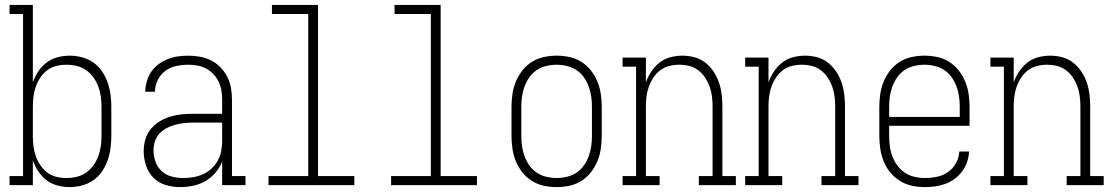

<svg xmlns="http://www.w3.org/2000/svg" viewBox="-20 -755 4540 783"><path d="M264 8Q239 8 214.5 1.5Q190 -5 170 -20Q150 -35 136 -56.5Q122 -78 114 -101V0H19V-37H74V-698H19V-735H114V-419Q122 -442 136 -463.5Q150 -485 170 -500Q190 -515 214.5 -521.5Q239 -528 264 -528Q289 -528 314 -521.5Q339 -515 360 -500.5Q381 -486 395.5 -465Q410 -444 418.5 -420Q427 -396 430.5 -370.5Q434 -345 434 -320V-200Q434 -175 430.5 -149.5Q427 -124 418.5 -100Q410 -76 395.5 -55Q381 -34 360 -19.5Q339 -5 314 1.5Q289 8 264 8ZM251 -29Q272 -29 293 -34Q314 -39 331 -51Q348 -63 360.5 -80Q373 -97 380.5 -117Q388 -137 391 -158Q394 -179 394 -200V-320Q394 -341 391 -362Q388 -383 380.5 -403Q373 -423 360.5 -440Q348 -457 331 -469Q314 -481 293 -486Q272 -491 251 -491Q230 -491 209.5 -486Q189 -481 172.5 -468.5Q156 -456 144.5 -438.5Q133 -421 126 -401.5Q119 -382 116.5 -361.5Q114 -341 114 -320V-200Q114 -179 116.5 -158.5Q119 -138 126 -118.5Q133 -99 144.5 -81.5Q156 -64 172.5 -51.5Q189 -39 209.5 -34Q230 -29 251 -29Z M714 8Q685 8 656 -0.5Q627 -9 606 -30Q585 -51 575.5 -80Q566 -109 566 -138Q566 -162 572.5 -185.5Q579 -209 594 -227.5Q609 -246 629.5 -259Q650 -272 673 -279Q696 -286 720 -288.5Q744 -291 768 -291H886V-348Q886 -367 883 -385.5Q880 -404 872 -421Q864 -438 851 -452Q838 -466 821.5 -475Q805 -484 786 -487.5Q767 -491 748 -491Q724 -491 699.5 -486Q675 -481 655 -466.5Q635 -452 623.5 -429Q612 -406 612 -381H572Q573 -403 579 -424Q585 -445 597 -462.5Q609 -480 626.5 -493Q644 -506 664 -514Q684 -522 705.5 -525Q727 -528 748 -528Q772 -528 796 -523.5Q820 -519 841 -508.5Q862 -498 879 -480.5Q896 -463 907 -441.5Q918 -420 922 -396Q926 -372 926 -348V-37H981V0H886V-96Q876 -71 858.5 -50.5Q841 -30 817.5 -16.5Q794 -3 767.5 2.5Q741 8 714 8ZM727 -29Q748 -29 768.5 -32.5Q789 -36 808 -44.5Q827 -53 842.5 -67.5Q858 -82 868 -100Q878 -118 882 -138.5Q886 -159 886 -180V-255H768Q749 -255 730.5 -253Q712 -251 694 -246Q676 -241 659.5 -232.5Q643 -224 630.5 -210.5Q618 -197 612 -179Q606 -161 606 -142Q606 -119 614 -96Q622 -73 639.5 -57Q657 -41 680.5 -35Q704 -29 727 -29Z M1075 0V-37H1237V-698H1089V-735H1277V-37H1425V0Z M1575 0V-37H1737V-698H1589V-735H1777V-37H1925V0Z M2250 8Q2224 8 2198 2.5Q2172 -3 2149.5 -17Q2127 -31 2110.5 -52Q2094 -73 2084 -97Q2074 -121 2070 -147.5Q2066 -174 2066 -200V-320Q2066 -346 2070 -372.5Q2074 -399 2084 -423Q2094 -447 2110.5 -468Q2127 -489 2149.5 -503Q2172 -517 2198 -522.5Q2224 -528 2250 -528Q2276 -528 2302 -522.5Q2328 -517 2350.5 -503Q2373 -489 2389.5 -468Q2406 -447 2416 -423Q2426 -399 2430 -372.5Q2434 -346 2434 -320V-200Q2434 -174 2430 -147.5Q2426 -121 2416 -97Q2406 -73 2389.5 -52Q2373 -31 2350.5 -17Q2328 -3 2302 2.5Q2276 8 2250 8ZM2250 -29Q2271 -29 2292 -34Q2313 -39 2330.5 -50.5Q2348 -62 2360.5 -79.5Q2373 -97 2380.5 -117Q2388 -137 2391 -158Q2394 -179 2394 -200V-320Q2394 -341 2391 -362Q2388 -383 2380.5 -403Q2373 -423 2360.5 -440.5Q2348 -458 2330.5 -469.5Q2313 -481 2292 -486Q2271 -491 2250 -491Q2229 -491 2208 -486Q2187 -481 2169.5 -469.5Q2152 -458 2139.5 -440.5Q2127 -423 2119.5 -403Q2112 -383 2109 -362Q2106 -341 2106 -320V-200Q2106 -179 2109 -158Q2112 -137 2119.5 -117Q2127 -97 2139.5 -79.5Q2152 -62 2169.5 -50.5Q2187 -39 2208 -34Q2229 -29 2250 -29Z M2519 0V-37H2574V-483H2519V-520H2614V-419Q2622 -442 2636 -463Q2650 -484 2669.5 -499.5Q2689 -515 2713.5 -521.5Q2738 -528 2763 -528Q2788 -528 2812.5 -521.5Q2837 -515 2856.5 -499.5Q2876 -484 2890 -463Q2904 -442 2912 -418.5Q2920 -395 2923 -370Q2926 -345 2926 -320V-37H2981V0H2830V-37H2886V-320Q2886 -341 2883.5 -361.5Q2881 -382 2874 -401.5Q2867 -421 2855.5 -438.5Q2844 -456 2827.5 -468.5Q2811 -481 2791 -486Q2771 -491 2750 -491Q2729 -491 2709 -486Q2689 -481 2672.5 -468.5Q2656 -456 2644.5 -438.5Q2633 -421 2626 -401.5Q2619 -382 2616.5 -361.5Q2614 -341 2614 -320V-37H2670V0Z M3019 0V-37H3074V-483H3019V-520H3114V-419Q3122 -442 3136 -463Q3150 -484 3169.5 -499.5Q3189 -515 3213.5 -521.5Q3238 -528 3263 -528Q3288 -528 3312.5 -521.5Q3337 -515 3356.5 -499.5Q3376 -484 3390 -463Q3404 -442 3412 -418.5Q3420 -395 3423 -370Q3426 -345 3426 -320V-37H3481V0H3330V-37H3386V-320Q3386 -341 3383.5 -361.5Q3381 -382 3374 -401.5Q3367 -421 3355.5 -438.5Q3344 -456 3327.5 -468.5Q3311 -481 3291 -486Q3271 -491 3250 -491Q3229 -491 3209 -486Q3189 -481 3172.5 -468.5Q3156 -456 3144.5 -438.5Q3133 -421 3126 -401.5Q3119 -382 3116.5 -361.5Q3114 -341 3114 -320V-37H3170V0Z M3751 8Q3725 8 3699 2.5Q3673 -3 3650.5 -17Q3628 -31 3611 -51.5Q3594 -72 3584 -96.5Q3574 -121 3570 -147.5Q3566 -174 3566 -200V-320Q3566 -346 3570 -372.5Q3574 -399 3584 -423Q3594 -447 3610.5 -468Q3627 -489 3649.5 -503Q3672 -517 3698 -522.5Q3724 -528 3750 -528Q3776 -528 3802 -522.5Q3828 -517 3850.5 -503Q3873 -489 3889.5 -468Q3906 -447 3916 -423Q3926 -399 3930 -372.5Q3934 -346 3934 -320V-242H3606V-200Q3606 -179 3609 -157.5Q3612 -136 3619.5 -116.5Q3627 -97 3640 -79.5Q3653 -62 3670.5 -50.5Q3688 -39 3709 -34Q3730 -29 3751 -29Q3776 -29 3800.5 -34Q3825 -39 3845.5 -53Q3866 -67 3878.5 -89.5Q3891 -112 3892 -137H3932Q3931 -115 3924 -94.5Q3917 -74 3904 -56.5Q3891 -39 3873.5 -26Q3856 -13 3836 -5.5Q3816 2 3794.5 5Q3773 8 3751 8ZM3606 -278H3894V-320Q3894 -341 3891 -362Q3888 -383 3880.5 -403Q3873 -423 3860.5 -440.5Q3848 -458 3830.5 -469.5Q3813 -481 3792 -486Q3771 -491 3750 -491Q3729 -491 3708 -486Q3687 -481 3669.5 -469.5Q3652 -458 3639.5 -440.5Q3627 -423 3619.5 -403Q3612 -383 3609 -362Q3606 -341 3606 -320Z M4019 0V-37H4074V-483H4019V-520H4114V-419Q4122 -442 4136 -463Q4150 -484 4169.5 -499.5Q4189 -515 4213.5 -521.5Q4238 -528 4263 -528Q4288 -528 4312.5 -521.5Q4337 -515 4356.5 -499.5Q4376 -484 4390 -463Q4404 -442 4412 -418.5Q4420 -395 4423 -370Q4426 -345 4426 -320V-37H4481V0H4330V-37H4386V-320Q4386 -341 4383.5 -361.5Q4381 -382 4374 -401.5Q4367 -421 4355.5 -438.5Q4344 -456 4327.5 -468.5Q4311 -481 4291 -486Q4271 -491 4250 -491Q4229 -491 4209 -486Q4189 -481 4172.5 -468.5Q4156 -456 4144.5 -438.5Q4133 -421 4126 -401.5Q4119 -382 4116.5 -361.5Q4114 -341 4114 -320V-37H4170V0Z"/></svg>

Font: Iosevka Curly Slab Extralight
Style: Regular
Weight: 200
Monospace: yes
Designer: Belleve Invis
Foundry: Belleve Invis
Version: Version 22.1.2; ttfautohint (v1.8.4)